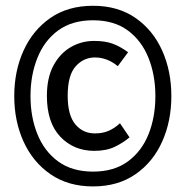

<svg xmlns="http://www.w3.org/2000/svg" viewBox="-20 -786 655 678"><path d="M308.7 -765.6Q396.4 -765.6 458.5 -722.6Q520.5 -679.5 552.8 -607.2Q585.1 -534.9 585.1 -446.7Q585.1 -358.5 552.8 -286.2Q520.5 -213.8 458.5 -170.8Q396.4 -127.7 308.7 -127.7Q220.5 -127.7 158.2 -170.8Q95.9 -213.8 63.1 -286.2Q30.3 -358.5 30.3 -446.7Q30.3 -534.9 63.1 -607.2Q95.9 -679.5 157.9 -722.6Q220 -765.6 308.7 -765.6ZM308.7 -714.4Q234.4 -714.4 185.4 -678.5Q136.4 -642.6 112.1 -581.5Q87.7 -520.5 87.7 -446.7Q87.7 -372.8 112.1 -312.3Q136.4 -251.8 185.4 -215.9Q234.4 -180 308.7 -180Q382.6 -180 431.5 -215.9Q480.5 -251.8 504.6 -312.3Q528.7 -372.8 528.7 -446.7Q528.7 -520.5 504.4 -581.5Q480 -642.6 431.3 -678.5Q382.6 -714.4 308.7 -714.4ZM312.3 -641.5Q351.8 -641.5 378.5 -631.5Q405.1 -621.5 432.3 -601.5L395.9 -552.3Q375.9 -568.7 355.9 -575.9Q335.9 -583.1 315.4 -583.1Q274.9 -583.1 246.9 -551.5Q219 -520 219 -447.7Q219 -380 245.6 -347.4Q272.3 -314.9 315.4 -314.9Q343.1 -314.9 364.4 -324.4Q385.6 -333.8 403.6 -350.8L437.4 -301Q415.9 -282.6 385.9 -267.9Q355.9 -253.3 313.3 -253.3Q240.5 -253.3 193.1 -303.1Q145.6 -352.8 145.6 -447.7Q145.6 -511.3 168.7 -554.4Q191.8 -597.4 229.7 -619.5Q267.7 -641.5 312.3 -641.5Z"/></svg>

Font: FiraCode Nerd Font
Style: Regular
Weight: 400
Designer: Carrois Corporate, Edenspiekermann AG, Nikita Prokopov
Foundry: Carrois Corporate, Edenspiekermann AG, Nikita Prokopov
Version: Version 6.002;Nerd Fonts 2.1.0